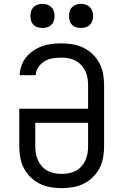

<svg xmlns="http://www.w3.org/2000/svg" viewBox="-20 -968 640 996"><path d="M300 8Q271 8 241.5 3Q212 -2 186 -15Q160 -28 138.5 -49Q117 -70 103.5 -96Q90 -122 85 -151.5Q80 -181 80 -210V-404H437V-525Q437 -544 434 -563Q431 -582 423 -599Q415 -616 402 -630Q389 -644 372.5 -653Q356 -662 337 -665.5Q318 -669 299 -669Q276 -669 253.5 -665.5Q231 -662 211.5 -650.5Q192 -639 179 -619.5Q166 -600 165 -578H82Q83 -603 91.5 -627.5Q100 -652 116 -671.5Q132 -691 153.5 -705.5Q175 -720 199 -728.5Q223 -737 248 -740Q273 -743 299 -743Q328 -743 357.5 -738Q387 -733 413.5 -720Q440 -707 461.5 -686Q483 -665 496.5 -639Q510 -613 515 -583.5Q520 -554 520 -525V-210Q520 -181 515 -151.5Q510 -122 496.5 -96Q483 -70 461.5 -49Q440 -28 414 -15Q388 -2 358.5 3Q329 8 300 8ZM300 -66Q319 -66 337.5 -69.5Q356 -73 373 -82Q390 -91 402.5 -105Q415 -119 423 -136.5Q431 -154 434 -172.5Q437 -191 437 -210V-331H163V-210Q163 -191 166 -172.5Q169 -154 177 -136.5Q185 -119 197.5 -105Q210 -91 227 -82Q244 -73 262.5 -69.5Q281 -66 300 -66ZM400 -823Q387 -823 375 -826.5Q363 -830 354 -839Q345 -848 341.5 -860Q338 -872 338 -885Q338 -898 341.5 -910Q345 -922 354 -931Q363 -940 375 -944Q387 -948 400 -948Q413 -948 425 -944Q437 -940 446 -931Q455 -922 459 -910Q463 -898 463 -885Q463 -872 459 -860Q455 -848 446 -839Q437 -830 425 -826.5Q413 -823 400 -823ZM200 -823Q187 -823 175 -826.5Q163 -830 154 -839Q145 -848 141.5 -860Q138 -872 138 -885Q138 -898 141.5 -910Q145 -922 154 -931Q163 -940 175 -944Q187 -948 200 -948Q213 -948 225 -944Q237 -940 246 -931Q255 -922 259 -910Q263 -898 263 -885Q263 -872 259 -860Q255 -848 246 -839Q237 -830 225 -826.5Q213 -823 200 -823Z"/></svg>

Font: Iosevka Meiseki Sans
Style: Regular
Weight: 400
Monospace: yes
Designer: Belleve Invis
Foundry: Belleve Invis
Version: Version 11.2.6; ttfautohint (v1.8.4)